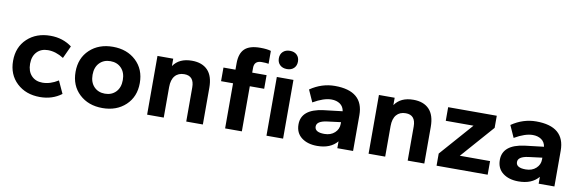

<svg xmlns="http://www.w3.org/2000/svg" viewBox="-50 -1097 4573 1513"><g transform="rotate(10 2236.5 -340.5)"><path d="M295 10Q182 10 110 -57.5Q38 -125 38 -235Q38 -345 110 -412.5Q182 -480 295 -480Q394 -480 467 -425L421 -325Q358 -365 295 -365Q240 -365 207 -330Q174 -295 174 -235Q174 -175 207 -140Q240 -105 295 -105Q358 -105 421 -145L467 -45Q394 10 295 10Z M980 -57.5Q908 10 795 10Q682 10 610 -57.5Q538 -125 538 -235Q538 -345 610 -412.5Q682 -480 795 -480Q908 -480 980 -412.5Q1052 -345 1052 -235Q1052 -125 980 -57.5ZM707.5 -140Q741 -105 795 -105Q849 -105 882.5 -140Q916 -175 916 -235Q916 -295 882.5 -330Q849 -365 795 -365Q741 -365 707.5 -330Q674 -295 674 -235Q674 -175 707.5 -140Z M1598 0H1465V-273Q1465 -365 1386 -365Q1338 -365 1311.5 -334Q1285 -303 1285 -244V0H1152V-470H1278V-411Q1325 -480 1427 -480Q1509 -480 1553.5 -433.5Q1598 -387 1598 -293Z M1910 0H1776V-361H1680V-470H1776V-521Q1776 -600 1815 -637Q1854 -674 1939 -674Q1995 -674 2025 -664V-561Q2005 -565 1969 -565Q1910 -565 1910 -508V-470H2025V-361H1910ZM2240 0H2107V-470H2240ZM2229.5 -565Q2209 -545 2174 -545Q2139 -545 2118 -565Q2097 -585 2097 -618Q2097 -651 2118 -671Q2139 -691 2174 -691Q2209 -691 2229.5 -671Q2250 -651 2250 -618Q2250 -585 2229.5 -565Z M2513 10Q2436 10 2388 -27Q2340 -64 2340 -132Q2340 -253 2513 -276L2665 -294Q2659 -332 2631 -351Q2603 -370 2563 -370Q2501 -370 2417 -321L2374 -417Q2466 -480 2571 -480Q2800 -480 2800 -286V0H2674V-55Q2620 10 2513 10ZM2553 -93Q2604 -93 2635.5 -122Q2667 -151 2667 -192V-207L2556 -193Q2476 -182 2476 -139Q2476 -93 2553 -93Z M3370 0H3237V-273Q3237 -365 3158 -365Q3110 -365 3083.5 -334Q3057 -303 3057 -244V0H2924V-470H3050V-411Q3097 -480 3199 -480Q3281 -480 3325.5 -433.5Q3370 -387 3370 -293Z M3877 0H3468V-97L3700 -361H3478V-470H3867V-373L3635 -109H3877Z M4124 10Q4047 10 3999 -27Q3951 -64 3951 -132Q3951 -253 4124 -276L4276 -294Q4270 -332 4242 -351Q4214 -370 4174 -370Q4112 -370 4028 -321L3985 -417Q4077 -480 4182 -480Q4411 -480 4411 -286V0H4285V-55Q4231 10 4124 10ZM4164 -93Q4215 -93 4246.5 -122Q4278 -151 4278 -192V-207L4167 -193Q4087 -182 4087 -139Q4087 -93 4164 -93Z"/></g></svg>

Font: Gantari
Style: Bold
Weight: 700
Designer: Anugrah Pasau
Foundry: Lafontype
Version: Version 1.000